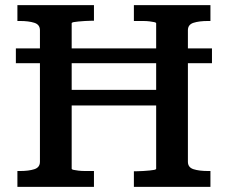

<svg xmlns="http://www.w3.org/2000/svg" viewBox="-20 -730 889 750"><path d="M209 -379H632V-318H209ZM48 0V-62H59Q92 -62 114 -69Q136 -76 136 -98V-612Q136 -634 114 -641Q92 -648 59 -648H48V-710H347V-649H338Q326 -649 312 -648Q298 -647 286 -646Q274 -645 267 -643.5Q260 -642 260 -639V-71Q260 -68 267 -66.5Q274 -65 286 -63.5Q298 -62 312 -62Q326 -62 338 -62H347V0ZM503 0V-61H512Q525 -61 539 -62Q553 -63 564.5 -64Q576 -65 583 -66.5Q590 -68 590 -71V-639Q590 -642 583 -643.5Q576 -645 564.5 -646.5Q553 -648 539 -648Q525 -648 512 -648H503V-710H802V-648H792Q758 -648 736 -641Q714 -634 714 -612V-98Q714 -76 736 -69Q758 -62 792 -62H802V0ZM42 -483V-541H808V-483Z"/></svg>

Font: Roboto Serif 20pt Medium
Style: Regular
Weight: 500
Version: Version 1.008